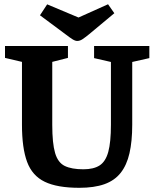

<svg xmlns="http://www.w3.org/2000/svg" viewBox="-20 -864 724 902"><path d="M352.6 18.3Q248.8 18.3 190.1 -10.1Q131.4 -38.5 107.3 -103.5Q83.2 -168.5 83.2 -278V-573.3L3.5 -592V-648H299.2V-592L225.5 -573.3V-278Q225.5 -190.6 238.8 -145.3Q252.1 -100 284.2 -84.4Q316.4 -68.7 371.7 -68.7Q420 -68.7 448.1 -86.9Q476.2 -105.1 488.7 -150.6Q501.1 -196.1 501.1 -278V-572.9L422 -591V-648H681.6V-591L601.2 -572.9V-278Q601.2 -200.1 588.3 -144.2Q575.5 -88.2 546.9 -52Q518.3 -15.8 470.5 1.3Q422.6 18.3 352.6 18.3ZM342.7 -671.6Q333.1 -671.6 320 -679.9Q306.9 -688.2 291 -700.6L167.8 -792.2L201.6 -843.6L348.9 -781.7L487.6 -844L517.1 -801.9L397.4 -702.2Q381 -688.9 368.2 -680.2Q355.5 -671.6 342.7 -671.6Z"/></svg>

Font: Faustina Light
Style: Regular
Weight: 300
Designer: Alfonso Garcia
Foundry: http://www.omnibus-type.com
Version: Version 1.200